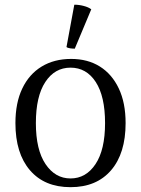

<svg xmlns="http://www.w3.org/2000/svg" viewBox="-20 -766 587 799"><path d="M273.5 12.9Q165.1 12.9 104.7 -57.5Q44.2 -127.8 44.2 -253.7Q44.2 -338.1 72.7 -397.7Q101.2 -457.4 153.4 -489.1Q205.5 -520.8 276.2 -520.8Q345.2 -520.8 395.7 -489.1Q446.2 -457.4 474.4 -397.7Q502.7 -338.1 502.7 -253.7Q502.7 -127.8 442.3 -57.5Q381.8 12.9 273.5 12.9ZM273.5 -23.4Q337.8 -23.4 377.5 -83.1Q417.2 -142.8 417.2 -253.7Q417.2 -365.1 378.4 -424.8Q339.6 -484.5 273.5 -484.5Q207.8 -484.5 168.6 -424.8Q129.3 -365.1 129.3 -253.7Q129.3 -142.8 169.5 -83.1Q209.7 -23.4 273.5 -23.4ZM291.2 -563.5Q283.5 -563.4 272.5 -564.8Q261.5 -566.3 256.7 -570.3L289.2 -746.3Q307.6 -746.7 327.9 -741.4Q348.2 -736.2 359.8 -727.3Z"/></svg>

Font: Arima Thin
Style: Regular
Weight: 100
Designer: Joana Correia and Natanael Gama
Foundry: NDISCOVER
Version: Version 1.101;gftools[0.9.23]